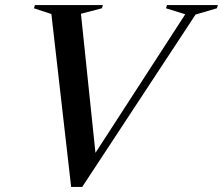

<svg xmlns="http://www.w3.org/2000/svg" viewBox="-20 -725 874 753"><path d="M181.5 -670 113 -692.5 117 -705H383.5L379.5 -692.5L297.5 -671L357 -100L337.5 -99.5L706.5 -669L631 -692.5L635 -705H834.5L830.5 -692.5L747 -668L302.5 8H259Z"/></svg>

Font: Newsreader 60pt Medium
Style: Italic
Weight: 500
Italic angle: -17°
Designer: Hugues Gentile
Foundry: Production Type
Version: Version 1.003